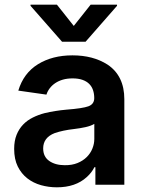

<svg xmlns="http://www.w3.org/2000/svg" viewBox="-20 -789 615 820"><path d="M223 11Q187.9 11 155 1.8Q122.2 -7.5 96.8 -27.2Q71.4 -46.9 55.9 -77.9Q40.5 -109 40.5 -153.1Q40.5 -187.5 50.8 -213.1Q61.1 -238.6 78.7 -256.9Q96.2 -275.2 119.9 -286.9Q143.5 -298.7 170.5 -305.8Q215.6 -316.4 263.8 -320.7Q332.7 -326 357.2 -334.9Q382.5 -344.1 382.5 -370Q382.5 -388.5 377.3 -403.9Q372.2 -419.4 361 -430.6Q349.8 -441.8 332.2 -448Q314.6 -454.2 290.1 -454.2Q267 -454.2 248.6 -448.9Q230.1 -443.5 216.1 -434.1Q202.1 -424.7 192.5 -412.1Q182.9 -399.5 178.3 -384.9L58.2 -402Q80.6 -476.6 142 -514.6Q203.5 -552.6 289.4 -552.6Q377.8 -552.6 439.3 -513.1Q511 -465.2 511 -365.1V0H387.4V-74.9H383.2Q371.8 -51.8 350.5 -32.7Q302.6 11 223 11ZM345.5 -610.8H245L110.4 -764.2V-769.2H223L295.1 -678.3L367.2 -769.2H479.8V-764.2ZM256.4 -83.5Q287.3 -83.1 310.9 -92.7Q334.5 -102.3 350.5 -118.3Q366.5 -134.2 374.6 -154.5Q382.8 -174.7 382.8 -195.7V-259.9Q367.9 -251.1 345.3 -246.1Q322.8 -241.1 295.8 -237.9Q248.6 -232.6 213.4 -220.5Q164.4 -201.3 164.4 -155.2Q164.4 -119.7 190.3 -101.6Q216.3 -83.5 256.4 -83.5Z"/></svg>

Font: Linik Sans SemiBold
Style: Regular
Weight: 600
Designer: Fonts by Rasmus Andersson / Changes by Cristiano Sobral with parts from Marc Monis
Foundry: rsms
Version: Version 3.020; ttfautohint (v1.6)